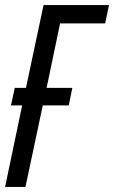

<svg xmlns="http://www.w3.org/2000/svg" viewBox="-20 -734 448 754"><path d="M0 0 67 -320H23L38 -389H82L151 -714H408L393 -642H216L163 -389H264L250 -320H148L80 0Z"/></svg>

Font: Noto Sans UI Condensed
Style: Italic
Weight: 400
Width: 3
Italic angle: -12°
Designer: Monotype Design Team
Foundry: Monotype Imaging Inc.
Version: Version 1.901